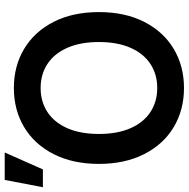

<svg xmlns="http://www.w3.org/2000/svg" viewBox="-28 -783 806 820"><g transform="rotate(-90 375.0 -373.0)"><path d="M409.2 9.8Q315.9 9.8 242.4 -33.9Q168.9 -77.6 127 -159.9Q85 -242.2 85 -353.5Q85 -465.3 127 -547.4Q168.9 -629.4 242.4 -673.1Q315.9 -716.8 409.2 -716.8Q502.4 -716.8 575.9 -673.1Q649.4 -629.4 691.4 -547.4Q733.4 -465.3 733.4 -353.5Q733.4 -241.7 691.4 -159.7Q649.4 -77.6 575.9 -33.9Q502.4 9.8 409.2 9.8ZM409.2 -602.5Q351.1 -602.5 306.6 -573.5Q262.2 -544.4 237.5 -488.5Q212.9 -432.6 212.9 -353.5Q212.9 -274.4 237.5 -218.5Q262.2 -162.6 306.6 -133.5Q351.1 -104.5 409.2 -104.5Q467.3 -104.5 511.7 -133.5Q556.2 -162.6 580.8 -218.5Q605.5 -274.4 605.5 -353.5Q605.5 -432.6 580.8 -488.5Q556.2 -544.4 511.7 -573.5Q467.3 -602.5 409.2 -602.5ZM16.6 -755.9H133.8L61.5 -592.8H-14.6Z"/></g></svg>

Font: Pretendard SemiBold
Style: Regular
Weight: 600
Designer: Base glyphs from Inter by Rasmus Andersson; Hangeul glyphs from Noto Sans CJK(Source Han Sans) by Jang Soo-young and Kan
Foundry: Kil Hyung-jin
Version: Version 1.309